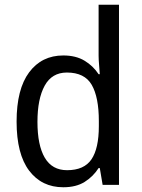

<svg xmlns="http://www.w3.org/2000/svg" viewBox="-20 -873 599 810"><path d="M247 -83Q156 -83 103 -153Q50 -223 50 -360Q50 -497 103 -568Q156 -639 247 -639Q300 -639 336.5 -617Q373 -595 396 -560H401Q400 -577 398 -599.5Q396 -622 396 -638V-853H482V-93H413L401 -164H396Q373 -128 337 -105.5Q301 -83 247 -83ZM263 -155Q335 -155 366 -201Q397 -247 397 -341V-362Q397 -463 367 -515Q337 -567 262 -567Q199 -567 168.5 -511.5Q138 -456 138 -359Q138 -260 169 -207.5Q200 -155 263 -155Z"/></svg>

Font: Noto Sans Telugu UI SemiCondensed
Style: Regular
Weight: 400
Width: 4
Designer: Jelle Bosma - Monotype Design Team
Foundry: Monotype Imaging Inc.
Version: Version 2.005; ttfautohint (v1.8.4.7-5d5b)